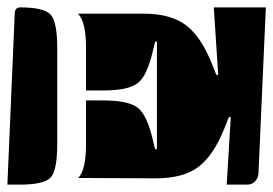

<svg xmlns="http://www.w3.org/2000/svg" viewBox="-20 -510 740 520"><path d="M192 -28Q213 -50 213 -120V-238H259Q326 -238 352 -219Q378 -200 394 -131L400 -106H405V-397H400L394 -372Q378 -303 352 -284Q326 -265 259 -265H213V-380Q213 -450 192 -472V-473H368Q443 -473 484 -441.5Q525 -410 554 -337L566 -307H571L559 -490H700L680 -40Q679 -27 670.5 -18.5Q662 -10 650 -10H594L605 -193H600L588 -163Q559 -90 518 -58.5Q477 -27 402 -27ZM0 -10 20 -475Q21 -490 35 -490Q97 -490 116 -471.5Q135 -453 135 -380V-120Q135 -47 116.5 -28.5Q98 -10 35 -10Z"/></svg>

Font: PrimecolorCV1
Style: Medium
Weight: 500
Designer: gluk
Foundry: gluk
Version: Version 0.672